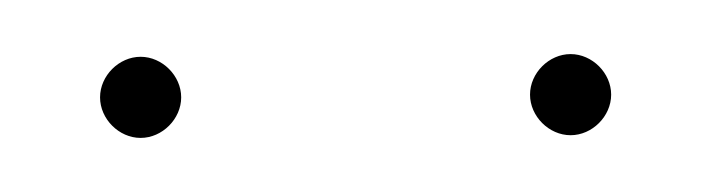

<svg xmlns="http://www.w3.org/2000/svg" viewBox="-20 -750 262 71"><path d="M191 -700C199 -700 206 -707 206 -715C206 -723 199 -730 191 -730C183 -730 176 -723 176 -715C176 -707 183 -700 191 -700ZM32 -699C40 -699 47 -706 47 -714C47 -722 40 -729 32 -729C24 -729 17 -722 17 -714C17 -706 24 -699 32 -699Z"/></svg>

Font: Advent Pro
Style: Thin
Weight: 100
Designer: Andreas Kalpakidis
Foundry: Andreas Kalpakidis
Version: Version 2.002 2007